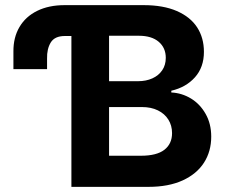

<svg xmlns="http://www.w3.org/2000/svg" viewBox="-20 -727 875 747"><path d="M163.1 -499V-458H32.2V-526.4Q31.7 -581.1 55.7 -621.8Q79.6 -662.6 124.8 -684.8Q169.9 -707 231.4 -707H539.1Q615.2 -707 668 -684.1Q720.7 -661.1 747.1 -620.4Q773.4 -579.6 773.4 -525.4Q773.4 -465.3 738.5 -426.3Q703.6 -387.2 646.5 -374V-367.2Q687.5 -365.2 722.9 -343.8Q758.3 -322.3 780 -283.9Q801.8 -245.6 801.8 -195.3Q801.8 -138.2 773.7 -94.2Q745.6 -50.3 690.7 -25.1Q635.7 0 557.6 0H257.8V-586.9H232.4Q192.9 -586.9 177.5 -561.8Q162.1 -536.6 163.1 -499ZM649.4 -209Q649.4 -238.8 635 -261.7Q620.6 -284.7 594.2 -297.6Q567.9 -310.5 532.2 -310.5H404.3V-121.1H528.3Q589.8 -121.1 619.6 -144.3Q649.4 -167.5 649.4 -209ZM625 -502Q625 -541 597.4 -564.5Q569.8 -587.9 520.5 -587.9H404.3V-411.1H517.6Q548.3 -411.1 572.8 -422.1Q597.2 -433.1 611.1 -453.6Q625 -474.1 625 -502Z"/></svg>

Font: Pretendard JP
Style: Bold
Weight: 700
Designer: Base glyphs from Inter by Rasmus Andersson; Hangeul glyphs from Noto Sans CJK(Source Han Sans) by Jang Soo-young and Kan
Foundry: Kil Hyung-jin
Version: Version 1.309